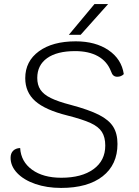

<svg xmlns="http://www.w3.org/2000/svg" viewBox="-20 -913 682 943"><path d="M32 -138Q32 -160 44.5 -172.5Q57 -185 79 -186Q83 -119 137.5 -79.5Q192 -40 281 -40Q381 -40 439 -82Q497 -124 497 -198Q497 -239 480.5 -265Q464 -291 424.5 -309Q385 -327 310 -346Q202 -373 153 -416.5Q104 -460 104 -529Q104 -612 171 -661Q238 -710 352 -710Q449 -710 513 -666.5Q577 -623 588 -549Q575 -536 556 -536Q545 -536 537.5 -542Q530 -548 525 -563Q506 -612 461 -637Q416 -662 349 -662Q260 -662 211.5 -627.5Q163 -593 163 -530Q163 -496 178.5 -472.5Q194 -449 229.5 -431.5Q265 -414 327 -398Q417 -374 466 -349Q515 -324 536 -290.5Q557 -257 557 -206Q557 -104 484 -47Q411 10 280 10Q210 10 153.5 -9.5Q97 -29 64.5 -63Q32 -97 32 -138ZM444 -893H511L376 -742H318Z"/></svg>

Font: Krub Light
Style: Italic
Weight: 300
Italic angle: -8°
Designer: Ekaluck Peanpanawate
Foundry: Cadson Demak Co.,Ltd.
Version: Version 1.000; ttfautohint (v1.6)